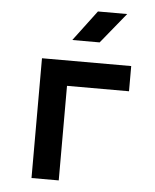

<svg xmlns="http://www.w3.org/2000/svg" viewBox="-55 -831 708 878"><g transform="rotate(5 299.5 -392.5)"><path d="M253.4 -645 358.9 -785.2H493.2L378.9 -645ZM122.6 0V-549.8H532.2V-434.1H247.6V0Z"/></g></svg>

Font: UDEV Gothic 35
Style: Bold
Weight: 700
Version: v2.1.0; ttfautohint (v1.8.4.7-5d5b-dirty) -l 6 -r 45 -G 200 